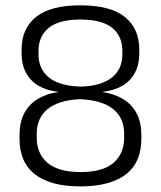

<svg xmlns="http://www.w3.org/2000/svg" viewBox="-20 -670 589 703"><path d="M274 12.5Q216.5 12.5 174.5 0.5Q132.5 -11.5 105 -34Q77.5 -56.5 64.5 -88.8Q51.5 -121 51.5 -161.5V-176Q51.5 -222 68.5 -254.8Q85.5 -287.5 117.2 -307Q149 -326.5 192.5 -333V-334Q150.5 -338.5 120.8 -356.2Q91 -374 75 -404Q59 -434 59 -474.5V-488.5Q59 -565.5 112 -608Q165 -650.5 274 -650.5Q384 -650.5 437 -608Q490 -565.5 490 -488.5V-474.5Q490 -434 474.2 -404Q458.5 -374 428.5 -356.2Q398.5 -338.5 356.5 -334V-333Q400.5 -326 432 -306.5Q463.5 -287 480.5 -254.5Q497.5 -222 497.5 -176V-161.5Q497.5 -121.5 484.8 -89.2Q472 -57 444.8 -34.5Q417.5 -12 375.2 0.2Q333 12.5 274 12.5ZM275 -40Q356.5 -40 395.5 -73.8Q434.5 -107.5 434.5 -166V-181Q434.5 -238 394.5 -270.5Q354.5 -303 273 -307Q193.5 -303 154 -270.2Q114.5 -237.5 114.5 -181V-166Q114.5 -107.5 154 -73.8Q193.5 -40 275 -40ZM275.5 -353Q348 -354.5 388 -384.8Q428 -415 428 -471.5V-483.5Q428 -538 390.5 -568.2Q353 -598.5 274 -598.5Q196.5 -598.5 158.8 -568.2Q121 -538 121 -483.5V-471.5Q121 -434 139 -407.8Q157 -381.5 191.5 -367.8Q226 -354 275.5 -353Z"/></svg>

Font: Anek Latin Light
Style: Regular
Weight: 300
Designer: Yesha Goshar
Foundry: Ek Type
Version: Version 1.003